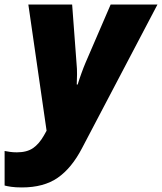

<svg xmlns="http://www.w3.org/2000/svg" viewBox="-83 -573 703 833"><path d="M12.2 240.2Q-16.1 240.2 -34.2 237.5Q-52.2 234.9 -63 231.9V82Q-53.7 84 -40 85.9Q-26.4 87.9 -9.8 87.9Q33.7 87.9 60.3 69.6Q86.9 51.3 107.9 14.2L119.1 -5.9L40 -553.2H230L249 -298.8Q251.5 -273.4 251.2 -250.5Q251 -227.5 250 -206.1H253.9Q260.7 -228.5 270.5 -255.6Q280.3 -282.7 288.1 -300.8L397 -553.2H600.1L272.9 69.8Q228 156.2 167.5 198.2Q106.9 240.2 12.2 240.2Z"/></svg>

Font: Open Sans ExtraBold
Style: Italic
Weight: 800
Italic angle: -12°
Designer: Monotype Design Team
Foundry: Monotype Imaging Inc.
Version: Version 3.000; ttfautohint (v1.8.4)